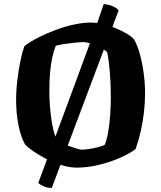

<svg xmlns="http://www.w3.org/2000/svg" viewBox="-20 -832 801 953"><path d="M237 101Q216 101 196.5 92.5Q177 84 170 76L388 -513Q409 -569 429.5 -626Q450 -683 467.5 -732Q485 -781 495 -812Q523 -809 542 -800Q561 -791 569 -781ZM362 0Q322 0 280 -14Q238 -28 201.5 -47.5Q165 -67 139.5 -85.5Q114 -104 105 -114Q83 -152 71.5 -211.5Q60 -271 60 -333Q60 -384 66 -434Q72 -484 81 -528Q90 -572 101 -603Q131 -626 172.5 -647Q214 -668 260.5 -685Q307 -702 351 -711Q395 -720 429 -720Q457 -720 490 -712.5Q523 -705 554.5 -692Q586 -679 610 -664.5Q634 -650 646 -636Q663 -605 675 -560.5Q687 -516 693.5 -466Q700 -416 700 -370Q700 -322 694.5 -274Q689 -226 678.5 -180.5Q668 -135 653 -92Q624 -70 575 -48.5Q526 -27 470 -13.5Q414 0 362 0ZM386 -89Q397 -89 419 -92Q441 -95 464.5 -101Q488 -107 500 -113Q511 -141 517.5 -179.5Q524 -218 527 -262.5Q530 -307 530 -351Q530 -417 525 -476.5Q520 -536 512 -572Q505 -581 489.5 -590Q474 -599 456 -606.5Q438 -614 421.5 -618.5Q405 -623 395 -623Q381 -623 355 -620.5Q329 -618 302.5 -614Q276 -610 257 -605Q247 -581 239.5 -547Q232 -513 228.5 -471Q225 -429 225 -382Q225 -316 233.5 -250.5Q242 -185 259 -143Q265 -135 282.5 -125.5Q300 -116 321 -108Q342 -100 360.5 -94.5Q379 -89 386 -89Z"/></svg>

Font: Texturina 12pt ExtraBold
Style: Regular
Weight: 800
Designer: Guillermo Torres Carreño
Foundry: Omnibus-Type
Version: Version 1.002